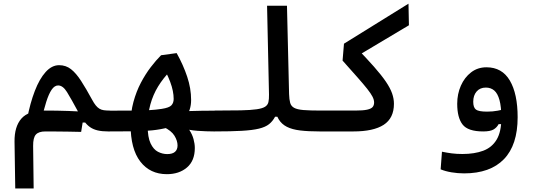

<svg xmlns="http://www.w3.org/2000/svg" viewBox="-20 -725 2970 1064"><path d="M64.5 319.3 60.5 60.1Q59.6 -23.4 98.6 -67.9Q137.7 -112.3 227.5 -112.3Q260.3 -112.3 293.9 -111.8Q327.6 -111.3 359.1 -110.1Q390.6 -108.9 418.2 -107.4Q445.8 -106 465.8 -104L470.2 -45.9H438L429.7 5.9Q390.1 4.9 355.5 4.4Q320.8 3.9 290.3 3.7Q259.8 3.4 231.4 3.4Q194.3 3.4 178.7 20.8Q163.1 38.1 163.6 84L166.5 319.3ZM580.1 3.4Q545.9 3.4 521.7 -2.2Q497.6 -7.8 479.7 -20Q461.9 -32.2 447.3 -52.2Q432.6 -72.3 416 -100.1Q374 -178.2 351.3 -214.8Q328.6 -251.5 302.2 -251.5Q282.2 -251.5 266.1 -227.8Q250 -204.1 236.3 -160.6Q222.7 -117.2 209 -58.1L130.4 -66.9Q147 -153.8 172.9 -220.9Q198.7 -288.1 232.9 -325.9Q267.1 -363.8 307.6 -363.8Q345.2 -363.8 373.5 -341.6Q401.9 -319.3 429.4 -276.6Q457 -233.9 490.2 -172.9Q501 -152.8 510.7 -140.9Q520.5 -128.9 531 -122.6Q541.5 -116.2 554.9 -114.3Q568.4 -112.3 585.9 -112.3Q604.5 -112.3 613.5 -100.3Q622.6 -88.4 622.6 -59.1Q622.6 -22.5 610.1 -9.5Q597.7 3.4 580.1 3.4Z M904.8 240.2Q811.5 240.2 757.6 170.4Q703.6 100.6 703.6 -34.7Q703.6 -102.1 719.5 -160.2Q735.4 -218.3 760.7 -266.4Q786.1 -314.5 815.4 -352.8Q844.7 -391.1 872.6 -418.9L959 -430.7Q995.6 -365.2 1017.3 -300Q1039.1 -234.9 1039.1 -170.9Q1039.1 -113.8 1008.1 -74.7Q977.1 -35.6 912.6 -18.6Q869.1 -7.3 824 -2.7Q778.8 2 720.7 2.7Q662.6 3.4 580.1 3.4Q564.9 3.4 558.3 -10.7Q551.8 -24.9 551.8 -60.5Q551.8 -88.4 561.3 -100.1Q570.8 -111.8 585.9 -111.8Q661.1 -111.8 714.1 -112.1Q767.1 -112.3 805.9 -114.5Q844.7 -116.7 876 -121.6Q917.5 -127.9 929.9 -141.4Q942.4 -154.8 942.4 -176.8Q942.4 -198.2 937.7 -221.4Q933.1 -244.6 923.1 -271.5Q913.1 -298.3 896.5 -331.1L924.8 -333Q884.8 -292.5 856.4 -246.3Q828.1 -200.2 813.2 -146Q798.3 -91.8 798.3 -26.9Q798.3 35.6 814.5 69.6Q830.6 103.5 855.5 116.2Q880.4 128.9 906.7 128.9Q935.5 128.9 949.7 116.5Q963.9 104 963.9 81.1Q963.9 55.2 946.8 27.1Q929.7 -1 885.3 -22L912.6 -110.8Q965.8 -107.4 1031.7 -109.6Q1097.7 -111.8 1171.9 -111.8Q1196.3 -111.8 1208.5 -101.6Q1220.7 -91.3 1220.7 -62.5Q1220.7 -22.5 1208 -9.5Q1195.3 3.4 1166 3.4Q1126 3.4 1075.2 0Q1024.4 -3.4 988.3 -17.1L991.7 -39.6Q1015.6 -25.9 1030.5 -2.9Q1045.4 20 1052.5 45.9Q1059.6 71.8 1059.6 95.2Q1059.6 166 1016.1 203.1Q972.7 240.2 904.8 240.2Z M1166 3.4Q1151.9 3.4 1144.8 -11.5Q1137.7 -26.4 1137.7 -57.1Q1137.7 -89.4 1147.5 -100.8Q1157.2 -112.3 1171.9 -112.3Q1258.3 -112.3 1314 -113.5Q1369.6 -114.7 1401.9 -119.4Q1434.1 -124 1449 -133.5Q1463.9 -143.1 1467.5 -159.4Q1471.2 -175.8 1470.7 -201.2L1460 -693.4H1570.3L1582 -204.1Q1583 -173.8 1587.9 -155.5Q1592.8 -137.2 1609.6 -127.7Q1626.5 -118.2 1661.6 -115.2Q1696.8 -112.3 1757.8 -112.3Q1794.4 -112.3 1794.4 -58.6Q1794.4 -24.4 1783.4 -10.5Q1772.5 3.4 1752 3.4Q1688 3.4 1643.6 -2Q1599.1 -7.3 1569.8 -22.2Q1540.5 -37.1 1524.2 -64.2Q1507.8 -91.3 1501 -134.8L1549.8 -158.2L1532.2 -78.1H1504.4Q1491.2 -53.2 1471.2 -37.1Q1451.2 -21 1415.3 -12.2Q1379.4 -3.4 1319.3 0Q1259.3 3.4 1166 3.4Z M1752 3.4 1757.8 -112.3H1948.7Q1991.7 -112.3 2014.2 -117.2Q2036.6 -122.1 2044.9 -131.8Q2053.2 -141.6 2053.2 -157.2Q2053.2 -171.9 2044.2 -189.5Q2035.2 -207 2014.9 -232.7Q1994.6 -258.3 1961.2 -296.1Q1927.7 -334 1878.4 -389.2L1886.2 -482.9L2243.7 -704.6L2246.1 -585L1924.3 -393.1L1948.7 -466.8Q2011.2 -402.3 2052.7 -355.2Q2094.2 -308.1 2118.4 -272.5Q2142.6 -236.8 2152.8 -207.5Q2163.1 -178.2 2163.1 -149.9Q2163.1 -70.3 2106.4 -33.4Q2049.8 3.4 1938 3.4Z M2551.8 235.8Q2517.1 235.8 2482.2 230Q2447.3 224.1 2421.9 213.4L2429.2 115.7Q2458 121.6 2484.1 125Q2510.3 128.4 2543 128.4Q2609.4 128.4 2657.7 110.4Q2706.1 92.3 2732.2 48.8Q2758.3 5.4 2758.3 -70.3Q2758.3 -133.3 2748 -170.4Q2737.8 -207.5 2718.8 -223.6Q2699.7 -239.7 2672.4 -239.7Q2640.1 -239.7 2621.3 -218Q2602.5 -196.3 2602.5 -161.1Q2602.5 -129.4 2617.4 -117.9Q2632.3 -106.4 2679.2 -106.4Q2710.9 -106.4 2738 -111.6Q2765.1 -116.7 2803.7 -126.5L2798.3 -37.1H2743.2Q2732.9 -17.6 2714.4 -7.1Q2695.8 3.4 2657.7 3.4Q2573.2 3.4 2543.5 -34.9Q2513.7 -73.2 2513.7 -149.9Q2513.7 -204.1 2533.9 -250Q2554.2 -295.9 2590.6 -324Q2627 -352.1 2675.8 -352.1Q2762.2 -352.1 2805.4 -278.6Q2848.6 -205.1 2848.6 -75.2Q2848.6 78.6 2772.5 157.2Q2696.3 235.8 2551.8 235.8Z"/></svg>

Font: Cascadia Mono Medium
Style: Regular
Weight: 500
Monospace: yes
Designer: Aaron Bell
Foundry: Saja Typeworks
Version: Version 2407.024